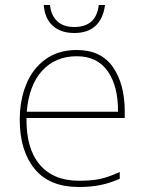

<svg xmlns="http://www.w3.org/2000/svg" viewBox="-20 -738 580 768"><path d="M479 -291V-266H86Q84 -145 138.5 -80Q193 -15 296 -15Q345 -15 379 -22Q413 -29 459 -50V-23Q421 -6 382.5 2Q344 10 296 10Q177 10 118 -63Q59 -136 59 -259Q59 -336 84.5 -399.5Q110 -463 161.5 -500.5Q213 -538 287 -538Q384 -538 431.5 -470Q479 -402 479 -291ZM87 -291H452Q453 -393 411 -453Q369 -513 287 -513Q202 -513 149 -455.5Q96 -398 87 -291ZM277 -606Q223 -606 191 -635Q159 -664 155 -718H180Q184 -677 208.5 -653.5Q233 -630 277 -630Q365 -630 375 -718H400Q393 -663 362 -634.5Q331 -606 277 -606Z"/></svg>

Font: Noto Sans UI Thin
Style: Regular
Weight: 250
Designer: Monotype Design Team
Foundry: Monotype Imaging Inc.
Version: Version 1.001